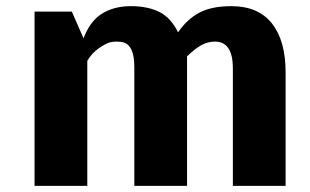

<svg xmlns="http://www.w3.org/2000/svg" viewBox="-20 -604 1008 624"><path d="M330.1 -463.9Q283.7 -442.4 263.7 -405.8V0H92.3V-566.4H213.4L251.5 -479.5Q271.5 -532.7 307.6 -557.1Q347.7 -584 405.3 -584Q460 -584 497.8 -565.2Q535.6 -546.4 558.6 -499Q588.4 -542 628.2 -563Q668 -584 731.9 -584Q819.3 -584 863.8 -527.8Q908.2 -471.7 908.2 -368.7V0H736.8V-381.8Q736.8 -468.8 678.7 -468.8Q655.8 -468.8 635.3 -457.8Q614.7 -446.8 587.9 -420.9V0H416.5V-386.7Q416.5 -453.6 383.8 -465.3Q374.5 -468.8 360.4 -468.8Q340.8 -468.8 330.1 -463.9Z"/></svg>

Font: Nobile-bold
Style: Bold
Weight: 700
Version: Version 1.000;PS 001.000;hotconv 1.0.38